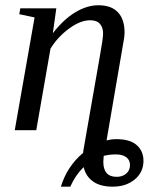

<svg xmlns="http://www.w3.org/2000/svg" viewBox="-20 -491 561 724"><path d="M368.7 -365.2Q368.7 -387.2 356.9 -400.9Q345.2 -414.6 319.8 -414.6Q283.2 -414.6 240.5 -383.3Q197.8 -352.1 170.4 -307.6L116.7 0H35.6L110.4 -425.3L52.7 -437.5L56.6 -459.5H192.4L179.2 -365.7Q220.2 -418.5 264.2 -444.8Q308.1 -471.2 350.6 -471.2Q399.9 -471.2 424.8 -444.6Q449.7 -418 449.7 -368.2Q449.7 -360.8 447.8 -345.9Q445.8 -331.1 381.8 38.6Q399.9 33.7 418.9 33.7Q470.7 33.7 495.8 56.4Q521 79.1 521 115.2Q521 158.2 488.3 185.5Q455.6 212.9 404.8 212.9Q358.9 212.9 331.3 193.6Q303.7 174.3 295.4 139.2Q264.2 169.4 245.1 212.9H209.5Q233.4 135.7 293.5 85.4L294.4 76.2L357.4 -284.2Q368.7 -346.2 368.7 -365.2ZM470.2 131.3Q470.2 112.3 456.1 101.8Q441.9 91.3 417 91.3Q392.6 91.3 371.1 96.7L369.6 119.1Q369.6 175.8 419.9 175.8Q441.9 175.8 456.1 163.6Q470.2 151.4 470.2 131.3Z"/></svg>

Font: Tinos
Style: Italic
Weight: 400
Italic angle: -16.333°
Designer: Steve Matteson
Foundry: Monotype Imaging Inc.
Version: Version 1.32